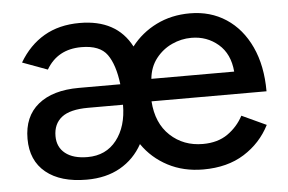

<svg xmlns="http://www.w3.org/2000/svg" viewBox="-43 -571 963 642"><g transform="rotate(-5 438.5 -250.0)"><path d="M224 12Q136 12 87 -28Q38 -68 38 -141Q38 -216 87 -256Q136 -296 224 -296H363Q355 -362 330.5 -396.5Q306 -431 244 -431Q164 -431 126 -366L42 -397Q75 -453 125.5 -482.5Q176 -512 245 -512Q369 -512 418 -418Q452 -462 502.5 -487Q553 -512 615 -512Q684 -512 736.5 -477.5Q789 -443 818.5 -379.5Q848 -316 848 -230H462Q467 -156 511.5 -114.5Q556 -73 621 -73Q671 -73 704.5 -96.5Q738 -120 757 -156L839 -118Q809 -59 752.5 -23.5Q696 12 615 12Q549 12 496.5 -15.5Q444 -43 411 -91Q384 -42 336.5 -15Q289 12 224 12ZM613 -430Q579 -430 547.5 -415.5Q516 -401 494 -373Q472 -345 468 -305H746Q741 -365 703 -397.5Q665 -430 613 -430ZM233 -63Q295 -63 330.5 -108.5Q366 -154 366 -227H249Q188 -227 160 -205Q132 -183 132 -142Q132 -105 158.5 -84Q185 -63 233 -63Z"/></g></svg>

Font: Figtree Medium
Style: Regular
Weight: 500
Designer: Erik Kennedy
Foundry: Erik Kennedy
Version: Version 2.001; ttfautohint (v1.8.4.7-5d5b);gftools[0.9.27]